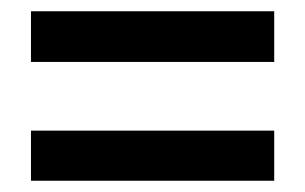

<svg xmlns="http://www.w3.org/2000/svg" viewBox="-20 -496 541 341"><path d="M35 -476H467V-386H35ZM35 -264H467V-175H35Z"/></svg>

Font: Montserrat arm2 Medium
Style: Regular
Weight: 500
Designer: Julieta Ulanovsky
Foundry: Julieta Ulanovsky
Version: Version 6.000